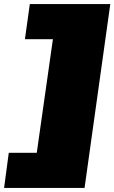

<svg xmlns="http://www.w3.org/2000/svg" viewBox="-59 -820 560 940"><path d="M-39 100 -16 -72H121L200 -628H63L87 -800H481L355 100Z"/></svg>

Font: Pathway Extreme 28pt Black
Style: Italic
Weight: 900
Italic angle: -8°
Designer: Eduardo Rodriguez Tunni
Foundry: Eduardo Rodriguez Tunni
Version: Version 1.001;gftools[0.9.26]